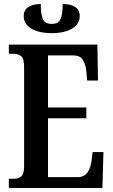

<svg xmlns="http://www.w3.org/2000/svg" viewBox="-20 -936 562 956"><path d="M24 0V-46H50Q74 -46 87 -59Q100 -72 100 -108V-601Q100 -645 85 -656.5Q70 -668 50 -668H24V-714H465L468 -535H414L410 -579Q407 -614 393 -637Q379 -660 345 -660H219V-401H410V-347H219V-54H366Q400 -54 416 -78Q432 -102 436 -135L441 -179H495L490 0ZM238 -771Q173 -771 135.5 -794Q98 -817 98 -856Q98 -885 120.5 -900.5Q143 -916 183 -916Q183 -867 193 -842Q203 -817 238 -817Q272 -817 282 -842Q292 -867 292 -916Q332 -916 354.5 -901Q377 -886 377 -856Q377 -817 339.5 -794Q302 -771 238 -771Z"/></svg>

Font: Noto Serif ExtraCondensed SemiBold
Style: Regular
Weight: 600
Width: 2
Designer: Monotype Design Team
Foundry: Monotype Imaging Inc.
Version: Version 2.015; ttfautohint (v1.8.4.7-5d5b)